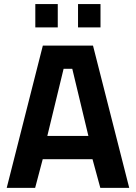

<svg xmlns="http://www.w3.org/2000/svg" viewBox="-20 -902 652 922"><path d="M12.3 0 185.7 -683H426.6L600.5 0H461.7L424.2 -137.6H185.2L148.8 0ZM207.2 -249.1H404.5L327.1 -571.5H285.4ZM354.7 -770.5V-882.4H462.6V-770.5ZM149.6 -770.5V-882.4H257.4V-770.5Z"/></svg>

Font: Cairo
Style: Regular
Weight: 400
Designer: Mohamed Gaber, Accademia di Belle Arti di Urbino
Foundry: Kief Type Foundry, Accademia di Belle Arti di Urbino
Version: Version 3.120